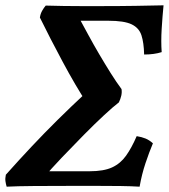

<svg xmlns="http://www.w3.org/2000/svg" viewBox="-24 -699 635 722"><path d="M1 3Q-2 -7 -3.5 -17.5Q-5 -28 -2 -42Q48 -98 95 -148Q142 -198 192 -247.5Q242 -297 300 -351L305 -308Q283 -341 259 -382Q235 -423 211.5 -467Q188 -511 166 -553.5Q144 -596 126 -633Q128 -647 134.5 -658.5Q141 -670 148 -678Q182 -677 216 -676.5Q250 -676 283.5 -676Q317 -676 350 -676Q428 -676 486.5 -677Q545 -678 591 -679Q587 -639 584 -591Q581 -543 584 -503Q556 -494 518 -494Q517 -538 508 -566Q499 -594 471 -607.5Q443 -621 383 -621H199L270 -638Q288 -605 308 -568Q328 -531 349.5 -494.5Q371 -458 392 -424.5Q413 -391 433 -364Q435 -352 432 -339Q429 -326 423 -314Q402 -298 367 -265.5Q332 -233 291 -191.5Q250 -150 209 -107Q168 -64 136 -26L108 -55H313Q366 -55 397.5 -69.5Q429 -84 450 -113.5Q471 -143 490 -187Q509 -184 523.5 -178Q538 -172 551 -160Q537 -127 523 -85Q509 -43 501 3Q468 1 429 0.5Q390 0 343.5 0Q297 0 242 0Q168 0 103.5 0.5Q39 1 1 3Z"/></svg>

Font: Vollkorn SemiBold
Style: Italic
Weight: 600
Italic angle: -11°
Designer: Friedrich Althausen
Foundry: Friedrich Althausen
Version: Version 5.000